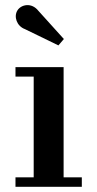

<svg xmlns="http://www.w3.org/2000/svg" viewBox="-20 -718 374 738"><path d="M76 -606 204.5 -543.5 225.5 -568 127.5 -676.5C101 -710 61 -700.5 47 -678C32 -654 44.5 -617.5 76 -606ZM39.5 -36.5V0H294.5V-36.5H224.5V-460H39.5V-423.5H109.5V-36.5Z"/></svg>

Font: Bodoni* 06pt Medium
Style: Regular
Weight: 500
Version: Version 2.3